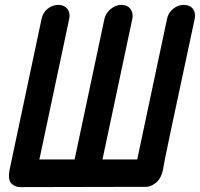

<svg xmlns="http://www.w3.org/2000/svg" viewBox="-20 -755 817 785"><path d="M61 10Q39 9 25.5 -6Q12 -21 19 -60L150 -678Q155 -703 174.5 -719Q194 -735 219 -735Q242 -735 255 -719Q268 -703 263 -678L141 -103H285L407 -678Q412 -701 432.5 -718Q453 -735 476 -735Q501 -735 513.5 -718Q526 -701 521 -678L399 -103H541L663 -678Q668 -703 688 -719Q708 -735 731 -735Q756 -735 768.5 -719Q781 -703 776 -678Q713 -384 680.5 -230.5Q648 -77 646 -60Q638 -22 614 -5Q593 10 575 9H515Z"/></svg>

Font: VDS
Style: Bold Italic
Weight: 700
Designer: artmaker
Foundry: artmaker
Version: Version 1.000 2009 initial release